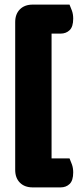

<svg xmlns="http://www.w3.org/2000/svg" viewBox="-20 -683 343 834"><path d="M46 -587Q46 -622 66.5 -642.5Q87 -663 122 -663H282Q287 -652 292.5 -636.5Q298 -621 298 -602Q298 -567 282.5 -552Q267 -537 243 -537H204V5H282Q287 16 292.5 31.5Q298 47 298 66Q298 101 282.5 116Q267 131 243 131H122Q87 131 66.5 110.5Q46 90 46 55Z"/></svg>

Font: Baloo Tamma
Style: Regular
Weight: 400
Designer: Divya Kowshik and Ek Type
Foundry: Ek Type
Version: Version 1.443;PS 1.000;hotconv 16.6.51;makeotf.lib2.5.65220;